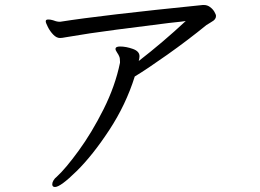

<svg xmlns="http://www.w3.org/2000/svg" viewBox="-20 -702 1040 768"><path d="M844 -638Q844 -624 827 -615Q823 -612 817.5 -609Q812 -606 806 -602Q731 -541 649 -483Q567 -425 519 -396Q484 -284 417.5 -182.5Q351 -81 286.5 -17.5Q222 46 200 46Q189 46 189 35Q189 28 194 19.5Q199 11 207 5Q242 -27 294.5 -99Q347 -171 394 -264.5Q441 -358 460 -451V-455Q460 -470 457 -476Q455 -482 448.5 -491.5Q442 -501 442 -506Q442 -516 460 -516Q484 -516 511 -506.5Q538 -497 538 -477Q538 -470 535 -458Q633 -534 723 -618Q704 -615 687 -613.5Q670 -612 655 -610Q559 -598 447 -583.5Q335 -569 243 -553Q228 -550 220 -550Q206 -550 193 -563.5Q180 -577 171.5 -594Q163 -611 163 -616Q163 -622 167 -623Q169 -624 174 -624Q182 -624 192 -621Q202 -618 204 -617Q212 -615 217 -615H221Q385 -641 791 -682H796Q809 -682 820 -674Q831 -666 837.5 -655Q844 -644 844 -638Z"/></svg>

Font: Fusion Kai T
Style: Regular
Weight: 400
Designer: Fontworks Inc.
Version: Version 24.134;May 13, 2024